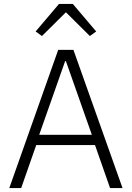

<svg xmlns="http://www.w3.org/2000/svg" viewBox="-20 -950 665 970"><path d="M278 -930H348L466 -791L434 -768L313 -888L192 -768L160 -791ZM599 0H536L460 -217H163L87 0H27L274 -698H351ZM444 -269 313 -641H309L178 -269Z"/></svg>

Font: IBM Plex Sans Light
Style: Regular
Weight: 300
Designer: Mike Abbink, Paul van der Laan, Pieter van Rosmalen
Foundry: Bold Monday
Version: Version 3.0